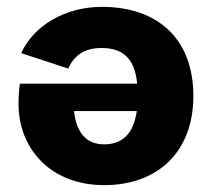

<svg xmlns="http://www.w3.org/2000/svg" viewBox="-20 -530 619 560"><path d="M277 -510C169 -510 77 -454 42 -375L179 -330C195 -366 224 -390 276 -390C337 -390 373 -361 380 -286H38C36 -272 34 -250 34 -227C34 -98 126 10 284 10C439 10 544 -86 544 -250C544 -414 443 -510 277 -510ZM283 -109C231 -109 202 -145 196 -206H379C369 -139 337 -109 283 -109Z"/></svg>

Font: Work Sans
Style: Bold
Weight: 700
Designer: Wei Huang
Foundry: Wei Huang
Version: Version 2.012